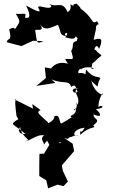

<svg xmlns="http://www.w3.org/2000/svg" viewBox="-20 -755 620 1046"><path d="M394 -201C413 -149 358 -146 394 -165C396 -119 349 -129 369 -118C384 -122 311 -79 315 -83C301 -77 311 -146 271 -117C293 -116 235 -72 242 -88C199 -129 172 -143 201 -155C151 -191 159 -188 156 -186L160 -163L60 -213L68 -215C59 -206 64 -172 70 -123C85 -94 85 -115 57 -90C38 -77 59 -75 119 -25C57 -21 97 -81 90 -58C103 1 159 6 116 14C143 15 184 -27 221 -17C188 3 235 28 214 40C257 -23 265 0 312 21C298 38 303 5 322 -12C367 21 328 -15 410 -18C367 -6 379 -54 441 -59C417 -11 416 -66 417 -20C475 -75 508 -51 488 -72C537 -109 486 -101 490 -132C532 -112 537 -130 503 -160C568 -169 526 -189 517 -170C512 -212 547 -264 541 -241C529 -237 494 -256 477 -314C533 -265 498 -282 527 -329C516 -342 490 -325 449 -376C441 -327 455 -365 407 -356C400 -394 462 -378 413 -378C478 -405 510 -371 477 -382C492 -431 464 -386 514 -437C550 -464 525 -447 501 -484C486 -468 502 -532 520 -488C545 -550 529 -549 490 -538C503 -602 506 -596 501 -618C501 -589 500 -622 518 -623C502 -655 512 -628 488 -635C455 -683 440 -694 397 -723C400 -692 448 -691 397 -735C353 -729 409 -708 362 -732C376 -701 342 -681 346 -694C317 -754 289 -710 249 -734C291 -684 270 -736 261 -723C253 -694 184 -736 188 -713C209 -680 186 -690 122 -725C156 -656 134 -654 116 -659C127 -693 108 -675 66 -680C95 -630 92 -644 51 -580C71 -597 59 -613 30 -595C48 -522 22 -555 17 -525L97 -504L160 -533L216 -531C176 -510 182 -530 172 -588C167 -603 232 -573 197 -625C223 -586 244 -599 296 -620C315 -579 301 -564 341 -558C317 -576 367 -589 335 -552C373 -542 404 -532 389 -589C387 -531 412 -566 398 -532C363 -523 387 -503 368 -478C382 -424 385 -434 335 -434C321 -472 345 -397 359 -405C319 -419 286 -415 258 -383L270 -380L224 -388L230 -330L178 -287L281 -303L261 -323C319 -295 356 -322 367 -283C372 -277 386 -314 402 -256C388 -235 351 -275 404 -274C370 -254 423 -228 402 -184ZM350 234 322 175 317 146 384 68 376 28 332 -2 384 -12H329L257 -60L191 -77L249 34L220 82L195 83L194 135V204L232 227L242 271L293 251L326 259Z"/></svg>

Font: Asimov Aggro
Style: Condensed
Weight: 500
Designer: Google
Version: Version 2.000980; 2014